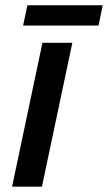

<svg xmlns="http://www.w3.org/2000/svg" viewBox="-20 -702 406 722"><path d="M139.6 -541H252L137.7 0H25.4ZM83 -682.1H366.2L350.6 -606H66.9Z"/></svg>

Font: Viking Open Sans Light
Style: Bold Italic
Weight: 600
Italic angle: -12°
Foundry: Ascender Corporation
Version: Version 2.000